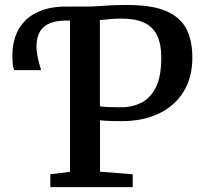

<svg xmlns="http://www.w3.org/2000/svg" viewBox="-20 -770 835 790"><path d="M187 0V-53L268 -63V-705L257 -724L268 -743H331Q359.5 -743 383 -744.8Q406.5 -746.5 434.2 -748Q462 -749.5 503 -749.5Q606.5 -749.5 664.8 -724Q723 -698.5 747.2 -650.2Q771.5 -602 771.5 -533.5Q771.5 -451 735 -392.2Q698.5 -333.5 633 -302.5Q567.5 -271.5 480.5 -271.5Q463.5 -271.5 444.2 -272Q425 -272.5 410.5 -273.2Q396 -274 391.5 -275V-63.5L526 -53V0ZM479.5 -328.5Q523.5 -328.5 560.8 -347Q598 -365.5 620.8 -409.8Q643.5 -454 643.5 -532Q643.5 -590 625.8 -625.5Q608 -661 571.8 -677.2Q535.5 -693.5 480 -693.5Q458.5 -693.5 442.8 -692.2Q427 -691 414.8 -689.5Q402.5 -688 391 -687.5V-332.5Q403 -330.5 425.5 -329.5Q448 -328.5 479.5 -328.5ZM38 -481.5Q34 -491 32.5 -506.5Q31 -522 31 -545.5Q31 -582.5 42.8 -618.5Q54.5 -654.5 81.8 -683.2Q109 -712 155.2 -728.5Q201.5 -745 271 -743L278.5 -714L271 -685Q221.5 -687.5 190.2 -676.2Q159 -665 144.5 -640.2Q130 -615.5 130 -578Q130 -559 135 -535Q140 -511 149 -481.5Z"/></svg>

Font: Merriweather 20pt SemiBold
Style: Regular
Weight: 600
Version: Version 2.100